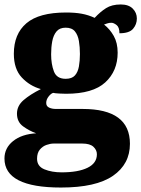

<svg xmlns="http://www.w3.org/2000/svg" viewBox="-34 -607 633 860"><path d="M239 233Q-14 233 -14 103Q-14 56 24.5 25Q63 -6 128 -10Q97 -21 69.5 -41Q42 -61 42 -98Q42 -133 71.5 -158.5Q101 -184 149 -208Q99 -222 63.5 -260Q28 -298 28 -366Q28 -455 84.5 -503Q141 -551 262 -551Q302 -551 332 -545.5Q362 -540 390 -527Q415 -554 441 -570.5Q467 -587 507 -587Q542 -587 560.5 -568.5Q579 -550 579 -524Q579 -498 562 -478Q545 -458 501 -458Q501 -485 488 -495Q475 -505 465 -505Q454 -505 446 -502Q438 -499 432 -497Q458 -477 475.5 -446Q493 -415 493 -371Q493 -289 437.5 -238Q382 -187 262 -187Q252 -187 232 -188Q212 -189 204 -191Q194 -188 183.5 -174.5Q173 -161 173 -146Q173 -131 186 -125Q199 -119 216 -119H336Q548 -119 548 37Q548 128 472 180.5Q396 233 239 233ZM260 -254Q288 -254 301.5 -269Q315 -284 319.5 -309.5Q324 -335 324 -365Q324 -396 319.5 -423Q315 -450 301.5 -466.5Q288 -483 260 -483Q233 -483 219 -466Q205 -449 200 -422Q195 -395 195 -364Q195 -320 207.5 -287Q220 -254 260 -254ZM242 165Q316 165 358 144.5Q400 124 400 84Q400 65 384.5 50.5Q369 36 335 36H206Q192 36 174.5 42Q157 48 144.5 63Q132 78 132 104Q132 138 165 151.5Q198 165 242 165Z"/></svg>

Font: Noto Serif Telugu Black
Style: Regular
Weight: 900
Designer: Jelle Bosma - Monotype Design Team
Foundry: Monotype Imaging Inc.
Version: Version 2.005; ttfautohint (v1.8.4.7-5d5b)